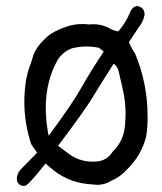

<svg xmlns="http://www.w3.org/2000/svg" viewBox="-20 -621 540 639"><path d="M290.5 -540.5Q283.7 -540.5 276.4 -539.6Q265.1 -541 255.4 -541Q226.6 -541 202.6 -532.7Q157.7 -517.6 136.7 -498.5Q115.7 -479.5 104 -462.4Q92.8 -445.3 89.1 -430.9Q85.4 -416.5 78.6 -399.2Q71.8 -381.8 66.9 -355.5Q61 -318.8 61 -282.2Q61 -210 84 -140.6L103.5 -112.8L49.8 -58.1Q36.1 -43.5 36.1 -25.9Q36.1 -22.5 36.6 -18.6Q43 -2.4 59.1 -2.4Q62 -2.4 65.9 -3.4Q82 -13.7 131.3 -76.7Q147.5 -63 159.7 -53.2Q215.3 -10.3 287.6 -7.3Q295.9 -5.9 304.2 -5.9Q328.1 -5.9 350.6 -19.5Q381.3 -32.7 403.3 -57.6Q450.2 -103 466.3 -166Q471.2 -195.8 471.2 -224.6Q471.2 -229.5 471.2 -234.4Q471.2 -342.8 429.7 -442.4Q415 -464.8 409.2 -481L441.9 -530.3Q457.5 -549.3 461.4 -573.7Q460.4 -591.3 446.8 -597.7Q442.4 -600.1 436.5 -601.1Q422.4 -599.1 415.5 -585.4Q414.1 -583 413.1 -580.6Q399.4 -546.4 375.5 -518.6L374 -516.6L371.6 -517.1Q356.9 -519 343.8 -527.3Q318.4 -540.5 290.5 -540.5ZM132.3 -262.2Q132.3 -352.1 172.9 -423.3Q191.4 -450.2 220.2 -460.4Q244.6 -466.3 266.6 -466.3Q288.6 -466.3 309.6 -461.9L325.2 -449.2Q281.2 -383.3 252.4 -332Q223.6 -279.8 147.9 -177.2L142.1 -168.9L140.1 -178.7Q132.3 -222.2 132.3 -262.2ZM397.9 -242.7Q397.9 -223.1 396 -203.6Q392.1 -152.3 355 -116.2Q335.4 -85.4 300.3 -83.5Q294.4 -83 288.6 -83Q241.2 -83 204.1 -112.8L173.3 -135.7Q261.2 -252.4 286.9 -294.9Q312.5 -337.4 358.4 -409.2Q363.3 -404.8 363.8 -404.3Q372.6 -395.5 375.5 -381.3Q378.4 -367.2 380.4 -359.4Q382.3 -351.6 383.3 -347.7Q385.3 -339.4 387.2 -330.1Q397.9 -286.6 397.9 -242.7Z"/></svg>

Font: Bakudai
Style: Light
Weight: 300
Version: Version 1.48